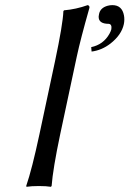

<svg xmlns="http://www.w3.org/2000/svg" viewBox="-20 -718 500 741"><path d="M413.6 -698.2Q451.2 -698.2 458.5 -658.2Q461.4 -642.1 458 -625Q449.2 -583.5 406.2 -549.8Q372.6 -523.9 333.5 -519L332 -536.1Q378.9 -545.9 402.3 -587.4Q407.7 -597.2 409.7 -605Q412.6 -624.5 399.9 -626Q359.4 -626 360.8 -654.8Q361.3 -659.7 362.3 -664.1Q367.2 -688 395.5 -695.8Q404.3 -698.2 413.6 -698.2ZM132.3 -200.2 192.4 -481.9Q222.7 -625 224.6 -674.8L227.1 -678.2Q273.4 -682.1 318.4 -698.2Q326.2 -696.3 325.2 -688Q290.5 -565.9 276.4 -500L212.4 -200.2Q184.1 -65.9 179.2 0L176.3 2.9Q158.7 0 129.9 0Q101.1 0 82.5 2.9L81.1 0Q103.5 -65.4 132.3 -200.2Z"/></svg>

Font: Linux Biolinum Slanted O
Style: Slanted
Weight: 400
Designer: Philipp H. Poll
Foundry: Philipp H. Poll
Version: Version 1.0.4